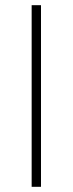

<svg xmlns="http://www.w3.org/2000/svg" viewBox="-20 -720 280 740"><path d="M102 -700H138V0H102Z"/></svg>

Font: Bai Jamjuree ExtraLight
Style: Regular
Weight: 275
Designer: Katatrad Aksorn Co.,Ltd.
Foundry: Cadson Demak Co.,Ltd.
Version: Version 1.000; ttfautohint (v1.6)